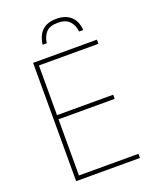

<svg xmlns="http://www.w3.org/2000/svg" viewBox="-164 -996 877 1089"><g transform="rotate(-20 275.0 -452.0)"><path d="M488 0H103V-714H488V-689H129V-389H468V-364H129V-25H488ZM312 -904Q366 -904 398 -875.5Q430 -847 434 -792H409Q405 -832 381.5 -856Q358 -880 312 -880Q263 -880 241 -856Q219 -832 214 -792H189Q203 -904 312 -904Z"/></g></svg>

Font: Noto Sans Thin
Style: Regular
Weight: 100
Designer: Monotype Design Team
Foundry: Monotype Imaging Inc.
Version: Version 2.007